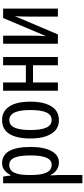

<svg xmlns="http://www.w3.org/2000/svg" viewBox="507 -1094 827 1882"><g transform="rotate(-90 921.0 -153.5)"><path d="M421 -269Q421 -136 381 -63Q341 10 268 10Q229 10 197 -11.5Q165 -33 146 -72H142Q146 -16 146 0V240H65V-537H131L141 -464H146Q188 -547 263 -547Q341 -547 381 -477Q421 -407 421 -269ZM146 -285V-265Q146 -160 170.5 -110.5Q195 -61 246 -61Q293 -61 315.5 -112Q338 -163 338 -268Q338 -375 316 -426Q294 -477 245 -477Q195 -477 170.5 -430.5Q146 -384 146 -285Z M683 10Q596 10 550 -65Q504 -140 504 -269Q504 -404 549 -475.5Q594 -547 685 -547Q771 -547 818 -476Q865 -405 865 -269Q865 -139 819.5 -64.5Q774 10 683 10ZM685 -61Q735 -61 759 -112.5Q783 -164 783 -269Q783 -373 759 -424.5Q735 -476 685 -476Q634 -476 610.5 -425Q587 -374 587 -269Q587 -165 611 -113Q635 -61 685 -61Z M1053 -314H1222V-537H1303V0H1222V-244H1053V0H972V-537H1053Z M1512 -237Q1512 -191 1507 -116L1685 -537H1777V0H1699V-293Q1699 -364 1703 -421L1524 0H1433V-537H1512Z"/></g></svg>

Font: Noto Sans UI Cond
Style: Regular
Weight: 400
Width: 3
Designer: Monotype Design Team
Foundry: Monotype Imaging Inc.
Version: Version 1.001